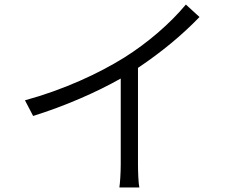

<svg xmlns="http://www.w3.org/2000/svg" viewBox="-20 -798 1040 846"><path d="M90 -356 126 -287C267 -331 406 -392 512 -452V-74C512 -38 509 10 506 28H594C590 10 588 -38 588 -74V-499C691 -568 782 -643 859 -723L799 -778C729 -694 632 -610 527 -544C416 -475 262 -403 90 -356Z"/></svg>

Font: Noto Sans CJK HK DemiLight
Style: Regular
Weight: 350
Designer: Ryoko NISHIZUKA 西塚涼子 (kana, bopomofo & ideographs); Paul D. Hunt (Latin, Greek & Cyrillic); Sandoll Communications 산돌커뮤니
Foundry: Adobe
Version: Version 2.004;hotconv 1.0.118;makeotfexe 2.5.65603